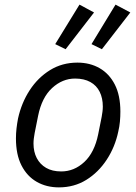

<svg xmlns="http://www.w3.org/2000/svg" viewBox="-20 -799 590 831"><path d="M235 12Q181 12 139 -12Q97 -36 73 -83Q49 -130 49 -200Q49 -222 51.5 -243.5Q54 -265 58 -286Q73 -354 108.5 -408.5Q144 -463 196.5 -495.5Q249 -528 315 -528Q369 -528 411 -504Q453 -480 477 -433Q501 -386 501 -316Q501 -294 499 -272.5Q497 -251 492 -230Q478 -163 442 -108Q406 -53 353.5 -20.5Q301 12 235 12ZM245 -57Q301 -57 345 -98Q389 -139 405 -218L420 -293Q422 -304 423.5 -315.5Q425 -327 425 -338Q425 -374 411.5 -401.5Q398 -429 371 -444Q344 -459 305 -459Q250 -459 205.5 -418Q161 -377 145 -298L130 -223Q128 -212 126.5 -200.5Q125 -189 125 -178Q125 -142 139 -115Q153 -88 179.5 -72.5Q206 -57 245 -57ZM387 -745 264 -586 219 -608 324 -779ZM544 -745 421 -586 376 -608 480 -779Z"/></svg>

Font: IBM Plex Sans
Style: Italic
Weight: 400
Italic angle: -11.31°
Designer: Mike Abbink, Paul van der Laan, Pieter van Rosmalen
Foundry: Bold Monday
Version: Version 3.201